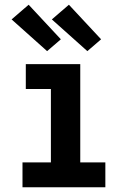

<svg xmlns="http://www.w3.org/2000/svg" viewBox="-20 -791 540 811"><path d="M75 0V-105H195V-415H89V-520H319V-105H425V0ZM349 -575 199 -709 271 -771 407 -625ZM179 -575 29 -709 101 -771 237 -625Z"/></svg>

Font: Iosevka Curly Extrabold
Style: Regular
Weight: 800
Monospace: yes
Designer: Belleve Invis
Foundry: Belleve Invis
Version: Version 22.1.2; ttfautohint (v1.8.4)